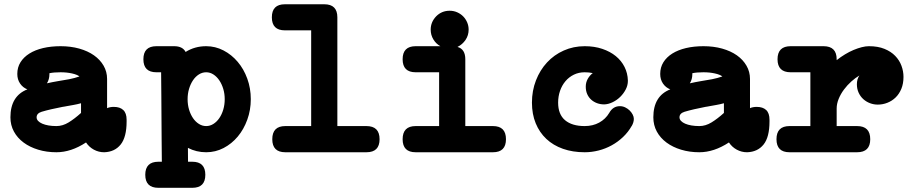

<svg xmlns="http://www.w3.org/2000/svg" viewBox="-20 -667 4254 899"><path d="M108.4 -248.5Q86.9 -256.8 74 -275.9Q61 -294.9 61 -320.8Q61 -351.6 75.9 -375.5Q90.8 -399.4 117.7 -416.3Q144.5 -433.1 181.6 -441.9Q218.8 -450.7 263.7 -450.7Q311 -450.7 351.1 -439.5Q391.1 -428.2 419.9 -408Q448.7 -387.7 465.1 -359.4Q481.4 -331.1 481.4 -297.4V-160.6Q494.6 -166.5 513.2 -166.5Q541.5 -166.5 557.1 -151.9Q572.8 -137.2 572.8 -106.4V-98.1Q572.8 -24.9 544.9 9.8Q517.1 44.4 467.8 45.9Q441.9 45.9 419.4 33.7Q397 21.5 382.8 0Q313 45.9 244.1 45.9Q198.2 45.9 158.9 33.9Q119.6 22 90.6 0.5Q61.5 -21 45.2 -51Q28.8 -81.1 28.8 -117.7Q28.8 -217.3 107.9 -248.5ZM359.4 -183.6Q341.8 -178.7 323.5 -175.5Q305.2 -172.4 286.6 -168.9H287.6Q283.7 -168 280 -167.7Q276.4 -167.5 272.5 -166.5Q244.6 -161.1 220.2 -155.5Q195.8 -149.9 174.8 -143.6Q151.4 -136.2 151.4 -117.7Q151.4 -108.4 158.4 -100.8Q165.5 -93.3 178 -87.9Q190.4 -82.5 207.3 -79.6Q224.1 -76.7 244.1 -76.7Q273.4 -76.7 301.3 -93.8Q329.1 -110.8 359.4 -138.2ZM263.7 -328.6Q231.9 -328.6 211.4 -324.2V-319.8Q211.4 -295.4 199.7 -276.9Q225.1 -282.7 251.5 -287.1Q277.8 -291 304 -296.1Q330.1 -301.3 352.1 -309.1Q340.8 -317.9 316.7 -323.2Q292.5 -328.6 263.7 -328.6Z M860.4 90.3H880.4Q941.4 90.3 941.4 151.4Q941.4 212.4 880.4 212.4H721.7Q660.2 212.4 660.2 151.4Q660.2 90.3 721.7 90.3H737.8Q737.3 35.6 736.8 -15.6Q736.3 -66.9 736.1 -117.9Q735.8 -168.9 735.4 -220.9Q734.9 -272.9 734.4 -328.6H712.4Q651.4 -328.6 651.4 -389.6Q651.4 -450.7 712.4 -450.7H795.4Q835 -450.7 849.1 -423.8Q892.1 -450.7 945.3 -450.7Q988.3 -450.7 1026.4 -430.9Q1064.5 -411.1 1093 -377.4Q1121.6 -343.8 1137.9 -298.6Q1154.3 -253.4 1154.3 -202.6Q1154.3 -151.9 1137.9 -106.7Q1121.6 -61.5 1093.3 -27.6Q1064.9 6.3 1026.9 26.1Q988.8 45.9 945.3 45.9Q899.4 45.9 859.9 25.4ZM945.3 -76.7Q963.4 -76.7 979.2 -86.7Q995.1 -96.7 1006.8 -113.8Q1018.6 -130.9 1025.4 -153.8Q1032.2 -176.8 1032.2 -202.6Q1032.2 -228 1025.4 -250.7Q1018.6 -273.4 1006.8 -290.8Q995.1 -308.1 979.2 -318.4Q963.4 -328.6 945.3 -328.6Q927.2 -328.6 911.4 -318.6Q895.5 -308.6 883.8 -291.3Q872.1 -273.9 865.2 -251Q858.4 -228 858.4 -202.6Q858.4 -176.8 865.2 -153.8Q872.1 -130.9 883.8 -113.8Q895.5 -96.7 911.4 -86.7Q927.2 -76.7 945.3 -76.7Z M1314 -524.9Q1252.9 -524.9 1252.9 -585.9Q1252.9 -647 1314 -647H1498.5Q1559.6 -647 1559.6 -585.9V-76.7H1695.8Q1757.3 -76.7 1757.3 -15.1Q1757.3 45.9 1695.8 45.9H1315.9Q1254.9 45.9 1254.9 -15.1Q1254.9 -76.7 1315.9 -76.7H1437V-524.9Z M2288.1 -76.7Q2349.1 -76.7 2349.1 -15.1Q2349.1 45.9 2288.1 45.9H1926.3Q1865.2 45.9 1865.2 -15.1Q1865.2 -76.7 1926.3 -76.7H2036.1V-328.6H1926.3Q1865.2 -328.6 1865.2 -389.6Q1865.2 -450.7 1926.3 -450.7H2042Q2021.5 -461.9 2009 -482.7Q1996.6 -503.4 1996.6 -528.3Q1996.6 -564 2022.5 -590.8Q2048.3 -616.7 2085.4 -616.7Q2104.5 -616.7 2120.8 -609.4Q2137.2 -602.1 2148.9 -590.1Q2160.6 -578.1 2167.5 -562Q2174.3 -545.9 2174.3 -528.3Q2174.3 -501.5 2159.7 -480Q2145 -458.5 2122.1 -447.3Q2158.7 -437 2158.7 -389.6V-76.7Z M2832.5 -138.2Q2850.1 -169.9 2882.3 -169.9Q2895.5 -169.9 2907.2 -164.3Q2918.9 -158.7 2928 -149.9Q2937 -141.1 2942.4 -130.6Q2947.8 -120.1 2947.8 -110.4Q2947.8 -94.2 2938 -77.1V-77.6Q2921.4 -48.3 2897.2 -25.4Q2873 -2.4 2844.2 13.4Q2815.4 29.3 2783 37.6Q2750.5 45.9 2717.8 45.9Q2661.6 45.9 2616 29.8Q2570.3 13.7 2538.1 -16.6Q2505.9 -46.9 2488.3 -89.8Q2470.7 -132.8 2470.7 -186.5Q2470.7 -242.2 2489.5 -290.5Q2508.3 -338.9 2541.3 -374.5Q2574.2 -410.2 2619.6 -430.4Q2665 -450.7 2717.8 -450.7Q2763.2 -450.7 2800 -438.2Q2836.9 -425.8 2863.3 -404.3Q2889.6 -382.8 2904.3 -353.5Q2918.9 -324.2 2919.9 -290.5V-288.1Q2919.9 -267.6 2909.9 -248.3Q2899.9 -229 2884.3 -213.6Q2868.7 -198.2 2848.6 -188.5Q2828.6 -178.7 2809.1 -178.2Q2791.5 -178.2 2775.9 -183.8Q2760.3 -189.5 2748.3 -200.2Q2736.3 -210.9 2729.5 -226.3Q2722.7 -241.7 2722.7 -261.2Q2722.7 -280.8 2731.7 -297.1Q2740.7 -313.5 2755.4 -324.7Q2738.3 -328.6 2717.8 -328.6Q2689.9 -328.6 2667 -317.4Q2644 -306.2 2627.7 -286.9Q2611.3 -267.6 2602.3 -241.7Q2593.3 -215.8 2593.3 -186.5Q2593.3 -131.8 2625.7 -104.2Q2658.2 -76.7 2717.8 -76.7Q2755.9 -76.7 2785.6 -93Q2815.4 -109.4 2832.5 -138.2Z M3118.7 -248.5Q3097.2 -256.8 3084.2 -275.9Q3071.3 -294.9 3071.3 -320.8Q3071.3 -351.6 3086.2 -375.5Q3101.1 -399.4 3127.9 -416.3Q3154.8 -433.1 3191.9 -441.9Q3229 -450.7 3273.9 -450.7Q3321.3 -450.7 3361.3 -439.5Q3401.4 -428.2 3430.2 -408Q3459 -387.7 3475.3 -359.4Q3491.7 -331.1 3491.7 -297.4V-160.6Q3504.9 -166.5 3523.4 -166.5Q3551.8 -166.5 3567.4 -151.9Q3583 -137.2 3583 -106.4V-98.1Q3583 -24.9 3555.2 9.8Q3527.3 44.4 3478 45.9Q3452.1 45.9 3429.7 33.7Q3407.2 21.5 3393.1 0Q3323.2 45.9 3254.4 45.9Q3208.5 45.9 3169.2 33.9Q3129.9 22 3100.8 0.5Q3071.8 -21 3055.4 -51Q3039.1 -81.1 3039.1 -117.7Q3039.1 -217.3 3118.2 -248.5ZM3369.6 -183.6Q3352.1 -178.7 3333.7 -175.5Q3315.4 -172.4 3296.9 -168.9H3297.9Q3293.9 -168 3290.3 -167.7Q3286.6 -167.5 3282.7 -166.5Q3254.9 -161.1 3230.5 -155.5Q3206.1 -149.9 3185.1 -143.6Q3161.6 -136.2 3161.6 -117.7Q3161.6 -108.4 3168.7 -100.8Q3175.8 -93.3 3188.2 -87.9Q3200.7 -82.5 3217.5 -79.6Q3234.4 -76.7 3254.4 -76.7Q3283.7 -76.7 3311.5 -93.8Q3339.4 -110.8 3369.6 -138.2ZM3273.9 -328.6Q3242.2 -328.6 3221.7 -324.2V-319.8Q3221.7 -295.4 3210 -276.9Q3235.4 -282.7 3261.7 -287.1Q3288.1 -291 3314.2 -296.1Q3340.3 -301.3 3362.3 -309.1Q3351.1 -317.9 3326.9 -323.2Q3302.7 -328.6 3273.9 -328.6Z M3682.1 -328.6Q3620.6 -328.6 3620.6 -389.6Q3620.6 -450.7 3682.1 -450.7H3835.9Q3897.5 -450.7 3897.5 -389.6V-385.3Q3916.5 -400.4 3936.8 -412.6Q3957 -424.8 3976.8 -433.1Q3996.6 -441.4 4014.9 -446Q4033.2 -450.7 4048.3 -450.7Q4090.8 -450.7 4121.3 -438.2Q4151.9 -425.8 4171.6 -405.3Q4191.4 -384.8 4200.9 -359.1Q4210.4 -333.5 4210.4 -307.1Q4210.4 -275.4 4200.4 -251.2Q4190.4 -227.1 4173.6 -210.7Q4156.7 -194.3 4135 -185.8Q4113.3 -177.2 4089.8 -177.2Q4071.3 -177.2 4053.7 -183.8Q4036.1 -190.4 4022.5 -202.6Q4008.8 -214.8 4000.5 -232.7Q3992.2 -250.5 3992.2 -272.5Q3992.2 -296.4 4003.9 -313.5Q3985.4 -302.7 3966.3 -285.6Q3947.3 -268.6 3931.9 -248Q3916.5 -227.5 3907 -204.3Q3897.5 -181.2 3897.5 -158.7V-76.7H3993.2Q4054.7 -76.7 4054.7 -15.1Q4054.7 45.9 3993.2 45.9H3676.8Q3615.7 45.9 3615.7 -15.1Q3615.7 -76.7 3676.8 -76.7H3774.4V-328.6Z"/></svg>

Font: Erica Type
Style: Bold
Weight: 700
Designer: Peter Wiegel
Foundry: Peter Wiegel
Version: Version 1.000 2010 initial release